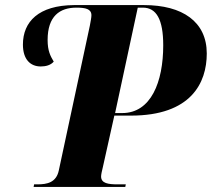

<svg xmlns="http://www.w3.org/2000/svg" viewBox="-20 -734 832 754"><path d="M112 0H472L474 -10H442C405 -10 377 -14 377 -41C377 -48 380 -62 384 -78L429 -280H494C730 -280 792 -408 792 -524C792 -649 696 -714 546 -714H270C132 -713 70 -649 70 -559C70 -501 99 -473 140 -473C160 -473 179 -478 191 -492C178 -514 167 -534 167 -577C167 -671 215 -704 280 -704C316 -704 339 -699 339 -674C339 -665 336 -651 333 -634L211 -65C201 -17 165 -10 127 -10H114ZM460 -290H432L521 -704H541C594 -704 621 -658 621 -556C621 -412 573 -290 460 -290Z"/></svg>

Font: Noto Serif Display SemiCondensed ExtraBold
Style: Italic
Weight: 800
Width: 4
Italic angle: -12°
Designer: Monotype Design Team
Foundry: Monotype Imaging Inc.
Version: Version 2.009